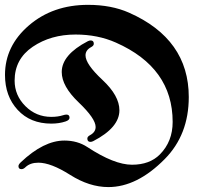

<svg xmlns="http://www.w3.org/2000/svg" viewBox="-74 -738 820 780"><path d="M-53.7 -433.6Q-53.7 -551.3 43.5 -634.8Q140.6 -718.3 283.7 -718.3Q378.4 -718.3 450.2 -686.5Q692.9 -579.1 692.9 -343.8Q692.9 -190.4 595.2 -91.8Q482.9 22 366.2 22Q289.1 22 210.9 -27.6Q132.8 -77.1 82 -77.1Q48.8 -77.1 29.8 -59.1Q21.5 -50.8 13.2 -50.8Q1 -50.8 1 -63Q1 -69.8 10.3 -78.6Q103.5 -167 187.5 -167Q240.7 -167 280.8 -140.6Q390.1 -68.8 462.2 -68.8Q534.2 -68.8 575.7 -110.8Q627.4 -163.1 627.4 -242.7Q627.4 -462.9 397 -564.9Q323.2 -597.7 232.9 -597.7Q132.3 -597.7 58.8 -547.9Q-14.6 -498 -14.6 -410.6Q-14.6 -350.6 29.1 -306.9Q72.8 -263.2 134.3 -263.2Q161.6 -263.2 182.6 -270Q190.4 -272.5 195.8 -272.5Q208.5 -272.5 208.5 -259.8Q208.5 -250 192.4 -244.6Q166.5 -235.8 134.3 -235.8Q49.3 -235.8 -2.2 -291.5Q-53.7 -347.2 -53.7 -433.6ZM176.8 -445.3Q176.8 -515.6 283.2 -570.8Q289.6 -573.7 294.4 -573.7Q307.1 -573.7 307.1 -560.1Q307.1 -552.2 295.9 -546.4Q273.4 -534.2 273.4 -513.2Q273.4 -477.5 342.3 -413.3Q411.1 -349.1 411.1 -290Q411.1 -219.7 304.7 -164.6Q298.3 -161.6 293.5 -161.6Q280.8 -161.6 280.8 -175.3Q280.8 -183.1 292 -189Q314.5 -201.2 314.5 -222.2Q314.5 -256.3 245.6 -322Q176.8 -387.7 176.8 -445.3Z"/></svg>

Font: UnifrakturMaguntia18
Style: Book
Weight: 400
Designer: j. 'mach' wust, Gerrit Ansmann, Georg Duffner, based on a font by Peter Wiegel, original typeface by Carl Albert Fahrenw
Version: Version 2017-03-19